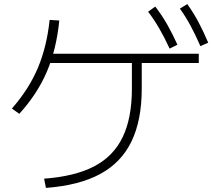

<svg xmlns="http://www.w3.org/2000/svg" viewBox="-20 -875 1040 936"><path d="M195 -4Q345 -15 439 -64Q533 -113 578 -206.5Q623 -300 623 -443V-591H671V-443Q671 -289 621 -185.5Q571 -82 468 -26.5Q365 29 204 41ZM38 -346Q120 -439 164 -542.5Q208 -646 222 -778L269 -775Q255 -634 208.5 -525.5Q162 -417 74 -320ZM208 -568V-613H949V-568ZM807 -638Q781 -694 756 -737Q731 -780 702 -818L737 -843Q770 -800 795.5 -755Q821 -710 845 -657ZM957 -650Q932 -707 908.5 -750.5Q885 -794 857 -833L893 -855Q924 -812 948 -766.5Q972 -721 995 -667Z"/></svg>

Font: M PLUS 1 Code Light
Style: Regular
Weight: 300
Designer: Coji Morishita
Foundry: UNDERFOREST DESIGN
Version: Version 1.002